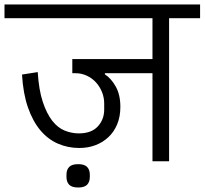

<svg xmlns="http://www.w3.org/2000/svg" viewBox="-40 -718 911 855"><path d="M313 -59Q262 -59 217.5 -78.5Q173 -98 139.5 -138Q106 -178 84.5 -239.5Q63 -301 58 -386L128 -397Q133 -317 150.5 -264.5Q168 -212 192.5 -180.5Q217 -149 248 -136.5Q279 -124 311 -124Q367 -124 395.5 -155Q424 -186 424 -230V-257Q424 -284 414 -308.5Q404 -333 387 -351.5Q370 -370 346.5 -381Q323 -392 296 -392H282V-455H639V-637H-20V-698H851V-637H713V0H639V-392H427V-387Q455 -369 475.5 -332.5Q496 -296 496 -242Q496 -199 482 -165Q468 -131 443 -107.5Q418 -84 385 -71.5Q352 -59 313 -59ZM308 117Q280 117 268 104.5Q256 92 256 70V60Q256 38 268 25.5Q280 13 308 13Q336 13 348 25.5Q360 38 360 60V70Q360 92 348 104.5Q336 117 308 117Z"/></svg>

Font: IBM Plex Sans Devanagari
Style: Regular
Weight: 400
Designer: Mike Abbink, Paul van der Laan, Pieter van Rosmalen, Erin McLaughlin
Foundry: Bold Monday
Version: Version 1.1